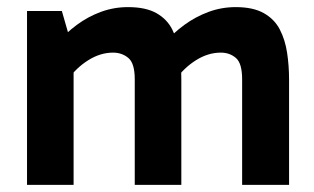

<svg xmlns="http://www.w3.org/2000/svg" viewBox="-20 -520 883 540"><path d="M56 0V-489H154L181 -395L139 -397Q165 -427 196 -450Q227 -473 263.5 -486.5Q300 -500 340 -500Q390 -500 420 -483Q450 -466 464.5 -437Q479 -408 484.5 -371.5Q490 -335 490 -296V0H359V-297Q359 -342 341 -357Q323 -372 298 -372Q262 -372 228 -350.5Q194 -329 171 -296L154 -364H187V0ZM661 0V-297Q661 -342 643.5 -357Q626 -372 601 -372Q565 -372 531 -350.5Q497 -329 474 -296L441 -397Q467 -427 498.5 -450Q530 -473 566.5 -486.5Q603 -500 643 -500Q692 -500 722 -483Q752 -466 767 -437Q782 -408 787.5 -371.5Q793 -335 793 -296V0Z"/></svg>

Font: Gabarito SemiBold
Style: Regular
Weight: 600
Designer: Leandro Assis / Alvaro Franca / Felipe Casaprima
Foundry: Naipe Foundry
Version: Version 1.000